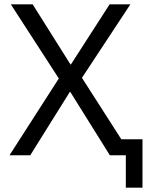

<svg xmlns="http://www.w3.org/2000/svg" viewBox="-20 -718 684 888"><path d="M562 150V0H488L305 -293H303L120 0H24L252 -355L30 -698H131L306 -420H308L487 -698H583L359 -358L541 -74H639V150Z"/></svg>

Font: Anuphan
Style: Regular
Weight: 400
Designer: Mike Abbink, Paul van der Laan, Pieter van Rosmalen, Mint Tantisuwanna
Foundry: Bold Monday; Cadson Demak
Version: Version 3.002;hotconv 1.0.109;makeotfexe 2.5.65596